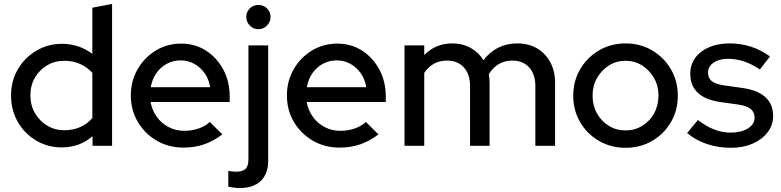

<svg xmlns="http://www.w3.org/2000/svg" viewBox="-20 -739 3956 973"><path d="M293 8Q222 8 163 -27Q104 -62 70 -121.5Q36 -181 36 -255Q36 -329 70.5 -388Q105 -447 164 -482Q223 -517 295 -517Q337 -517 376 -504Q415 -491 448 -466V-700L548 -719V0H449V-49Q384 8 293 8ZM306 -79Q350 -79 386.5 -95Q423 -111 448 -141V-370Q423 -398 386.5 -414.5Q350 -431 306 -431Q258 -431 219 -408Q180 -385 157 -345.5Q134 -306 134 -256Q134 -206 157 -166Q180 -126 219 -102.5Q258 -79 306 -79Z M910 9Q835 9 774.5 -26Q714 -61 678.5 -121Q643 -181 643 -255Q643 -328 677 -387.5Q711 -447 769 -482.5Q827 -518 898 -518Q969 -518 1024 -482.5Q1079 -447 1111.5 -386.5Q1144 -326 1144 -250V-222H743Q751 -180 774.5 -147Q798 -114 834.5 -95Q871 -76 914 -76Q951 -76 985.5 -87.5Q1020 -99 1043 -121L1107 -58Q1062 -24 1014.5 -7.5Q967 9 910 9ZM744 -297H1045Q1039 -337 1017.5 -367.5Q996 -398 964.5 -415.5Q933 -433 896 -433Q858 -433 826 -416Q794 -399 772.5 -368.5Q751 -338 744 -297Z M1289 -591Q1264 -591 1246 -609.5Q1228 -628 1228 -653Q1228 -679 1246 -696.5Q1264 -714 1289 -714Q1315 -714 1333 -696.5Q1351 -679 1351 -653Q1351 -628 1333 -609.5Q1315 -591 1289 -591ZM1194 214Q1178 214 1162.5 211.5Q1147 209 1137 207V127Q1154 131 1177 131Q1210 131 1224.5 116.5Q1239 102 1239 69V-509H1339V76Q1339 142 1301.5 178Q1264 214 1194 214Z M1701 9Q1626 9 1565.5 -26Q1505 -61 1469.5 -121Q1434 -181 1434 -255Q1434 -328 1468 -387.5Q1502 -447 1560 -482.5Q1618 -518 1689 -518Q1760 -518 1815 -482.5Q1870 -447 1902.5 -386.5Q1935 -326 1935 -250V-222H1534Q1542 -180 1565.5 -147Q1589 -114 1625.5 -95Q1662 -76 1705 -76Q1742 -76 1776.5 -87.5Q1811 -99 1834 -121L1898 -58Q1853 -24 1805.5 -7.5Q1758 9 1701 9ZM1535 -297H1836Q1830 -337 1808.5 -367.5Q1787 -398 1755.5 -415.5Q1724 -433 1687 -433Q1649 -433 1617 -416Q1585 -399 1563.5 -368.5Q1542 -338 1535 -297Z M2030 0V-509H2130V-460Q2187 -519 2273 -519Q2325 -519 2365.5 -496Q2406 -473 2430 -434Q2462 -476 2505 -497.5Q2548 -519 2602 -519Q2659 -519 2701.5 -494Q2744 -469 2768.5 -424Q2793 -379 2793 -320V0H2693V-303Q2693 -363 2661.5 -397.5Q2630 -432 2576 -432Q2539 -432 2509 -415Q2479 -398 2457 -363Q2459 -353 2460 -342Q2461 -331 2461 -320V0H2362V-303Q2362 -363 2330.5 -397.5Q2299 -432 2245 -432Q2209 -432 2180 -416.5Q2151 -401 2130 -370V0Z M3150 10Q3076 10 3015.5 -25Q2955 -60 2920 -120Q2885 -180 2885 -254Q2885 -328 2920 -388Q2955 -448 3015.5 -483.5Q3076 -519 3150 -519Q3225 -519 3285 -483.5Q3345 -448 3380 -388Q3415 -328 3415 -254Q3415 -180 3380 -120Q3345 -60 3285 -25Q3225 10 3150 10ZM3150 -78Q3197 -78 3235 -101.5Q3273 -125 3295 -165Q3317 -205 3317 -255Q3317 -304 3294.5 -343.5Q3272 -383 3234.5 -407Q3197 -431 3150 -431Q3103 -431 3065.5 -407Q3028 -383 3005.5 -343.5Q2983 -304 2983 -255Q2983 -205 3005 -165Q3027 -125 3065 -101.5Q3103 -78 3150 -78Z M3685 10Q3619 10 3561.5 -9.5Q3504 -29 3462 -65L3517 -131Q3556 -100 3597.5 -83.5Q3639 -67 3682 -67Q3736 -67 3770 -88Q3804 -109 3804 -143Q3804 -171 3784 -187Q3764 -203 3722 -209L3630 -222Q3554 -233 3516 -269Q3478 -305 3478 -365Q3478 -411 3503 -445.5Q3528 -480 3573 -499.5Q3618 -519 3678 -519Q3733 -519 3784 -503Q3835 -487 3882 -453L3831 -387Q3789 -415 3749.5 -428Q3710 -441 3670 -441Q3624 -441 3596 -421.5Q3568 -402 3568 -371Q3568 -343 3587.5 -327.5Q3607 -312 3652 -306L3744 -293Q3820 -282 3859 -246.5Q3898 -211 3898 -151Q3898 -105 3870 -68.5Q3842 -32 3794 -11Q3746 10 3685 10Z"/></svg>

Font: Red Hat Display SemiBold
Style: Regular
Weight: 600
Designer: Pentagram, MCKL
Foundry: Pentagram, MCKL
Version: Version 1.023